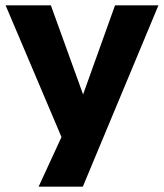

<svg xmlns="http://www.w3.org/2000/svg" viewBox="-20 -521 617 721"><path d="M125 180 231 -50V41L1 -501H171L295 -158H289L412 -501H575L291 180Z"/></svg>

Font: Nunito Sans 8pt ExtraBold
Style: Regular
Weight: 800
Version: Version 3.101;gftools[0.9.27]